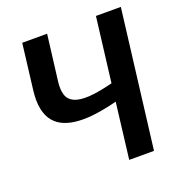

<svg xmlns="http://www.w3.org/2000/svg" viewBox="-130 -834 892 946"><g transform="rotate(-20 316.0 -361.0)"><path d="M517.5 0 606.5 -722.5H476L434.5 -384.5C383.8 -371.5 341.9 -364.1 308.8 -362.2C275.6 -360.4 249.7 -363.8 231 -372.2C212.3 -380.8 200 -394.4 194 -413.2C188 -432.1 186.8 -455.8 190.5 -484.5L220 -722.5H89.5L60.5 -484.5C55.8 -446.2 56.3 -413.5 62 -386.5C67.7 -359.5 77.8 -337.3 92.2 -320C106.8 -302.7 125.2 -289.7 147.5 -281C169.8 -272.3 195.2 -267.2 223.5 -265.8C251.8 -264.2 282.9 -265.9 316.8 -270.8C350.6 -275.6 386 -282.8 423 -292.5L387.5 0Z"/></g></svg>

Font: Lato
Style: Bold Italic
Weight: 700
Italic angle: -7°
Designer: Lukasz Dziedzic
Foundry: tyPoland Lukasz Dziedzic
Version: Version 2.007; 2014-02-27